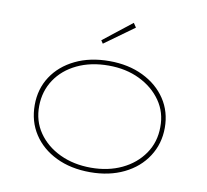

<svg xmlns="http://www.w3.org/2000/svg" viewBox="-82 -826 996 926"><g transform="rotate(10 416.5 -363.0)"><path d="M417 10Q322 10 250 -25Q178 -60 138 -121.5Q98 -183 98 -263Q98 -342 138 -403Q178 -464 250 -499Q322 -534 417 -534Q510 -534 582 -499Q654 -464 694.5 -403Q735 -342 735 -263Q735 -185 694.5 -122.5Q654 -60 582 -25Q510 10 417 10ZM417 -12Q501 -12 567.5 -43.5Q634 -75 673.5 -132Q713 -189 713 -263Q714 -335 675 -391Q636 -447 569 -479.5Q502 -512 417 -512Q330 -512 263 -480Q196 -448 158.5 -391.5Q121 -335 120 -263Q119 -189 158 -132.5Q197 -76 264.5 -44Q332 -12 417 -12ZM370 -611 360 -626 500 -736 514 -715Z"/></g></svg>

Font: Lexend Mega Thin
Style: Regular
Weight: 250
Version: Version 1.007